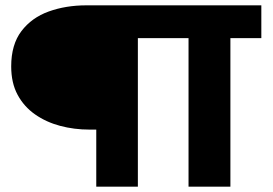

<svg xmlns="http://www.w3.org/2000/svg" viewBox="-20 -700 1023 720"><path d="M497 0V-557H687V0H844V-557H960V-680H304Q227 -680 163 -657Q99 -634 60.5 -583.5Q22 -533 22 -451Q22 -389 46 -344.5Q70 -300 111.5 -271Q153 -242 205.5 -228Q258 -214 316 -214H341V0Z"/></svg>

Font: Catamaran Thin ExtraBold
Style: Regular
Weight: 800
Version: Version 2.000